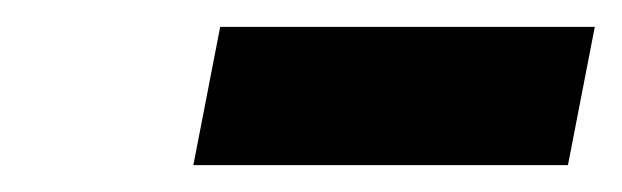

<svg xmlns="http://www.w3.org/2000/svg" viewBox="-20 -682 463 143"><path d="M124 -559 144 -662H423L403 -559Z"/></svg>

Font: Libra Sans
Style: Italic
Weight: 400
Italic angle: -12°
Foundry: Context Ltd
Version: Version 1.002